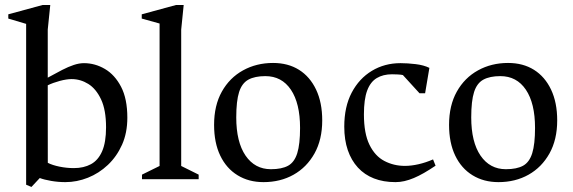

<svg xmlns="http://www.w3.org/2000/svg" viewBox="-20 -713 2280 764"><path d="M84 22V-618L13 -639.1V-656L149 -693H180L170 -595.3V-404Q201.9 -421.7 227.1 -434.6Q252.2 -447.5 273.7 -454.6Q295.1 -461.7 314 -461.7Q358.1 -461.7 397.6 -438.5Q437 -415.3 461.8 -367.6Q486.7 -319.8 486.7 -244.6Q486.7 -184.4 465.7 -137.3Q444.7 -90.3 409.3 -56.8Q373.8 -23.3 329.8 -5.8Q285.8 11.7 239.9 11.7Q211.9 11.7 183.8 6.9Q155.7 2.1 138.3 -4.6L105.1 30.9ZM170.2 -65.1Q188.5 -55.7 216.9 -49.9Q245.2 -44.1 274 -44.1Q313.1 -44.1 341.8 -59.6Q370.6 -75.2 386.3 -110.9Q402 -146.7 402 -206.4Q402 -275.4 382.1 -317.7Q362.1 -360 331.2 -379.1Q300.2 -398.3 264.7 -398.3Q245.2 -398.3 218.1 -391.1Q191 -383.8 170 -373.6Z M545 0V-18.1L615 -52.6V-619.4L544 -639.1V-656L679.9 -693H710.9L701 -595.1V-52.6L770.5 -18.1V0Z M1028.5 11.7Q969.6 11.7 925.2 -15.7Q880.7 -43 856.3 -94Q831.9 -145 831.9 -216.1Q831.9 -293.4 862.8 -348.5Q893.7 -403.6 947.1 -433Q1000.5 -462.5 1066.6 -462.5Q1126.2 -462.5 1169.8 -435.2Q1213.4 -407.8 1237.8 -356.4Q1262.2 -305 1262.2 -233.9Q1262.2 -157.4 1231.4 -102.3Q1200.6 -47.3 1148.1 -17.8Q1095.6 11.7 1028.5 11.7ZM1058 -39.7Q1101 -39.7 1126.3 -53.5Q1151.5 -67.3 1162.8 -103.4Q1174 -139.4 1174 -204Q1174 -302 1137.5 -356.1Q1101.1 -410.1 1035.9 -410.1Q994.1 -410.1 968.4 -396.1Q942.7 -382.1 931.4 -346.7Q920.1 -311.4 920.1 -246Q920.1 -148 957.1 -93.8Q994.2 -39.7 1058 -39.7Z M1553.6 11.7Q1505.6 11.7 1468 -3Q1430.5 -17.6 1404.2 -46.2Q1377.9 -74.8 1363.9 -115.6Q1349.9 -156.5 1349.9 -208.9Q1349.9 -288.3 1379.5 -344.5Q1409.1 -400.6 1459.8 -431.2Q1510.6 -461.7 1573.6 -461.7Q1601.7 -461.7 1634.1 -457.8Q1666.5 -453.9 1688.6 -442.9L1671.6 -342H1649.2L1583.2 -414.3Q1576.9 -416.1 1561.8 -416.8Q1546.6 -417.4 1539.7 -417.4Q1504.3 -417.4 1479 -402.2Q1453.7 -386.9 1440.9 -352.3Q1428.1 -317.7 1428.1 -258Q1428.1 -181.9 1450.2 -136.9Q1472.3 -91.8 1509.6 -72.4Q1546.9 -52.9 1591.1 -52.9Q1616.5 -52.9 1645.4 -59.5Q1674.2 -66 1703.2 -78.7L1713.2 -53.7Q1688.8 -37.3 1667.3 -24.9Q1645.8 -12.6 1626.7 -4.6Q1607.6 3.4 1589.4 7.6Q1571.3 11.7 1553.6 11.7Z M1963.5 11.7Q1904.6 11.7 1860.2 -15.7Q1815.7 -43 1791.3 -94Q1766.9 -145 1766.9 -216.1Q1766.9 -293.4 1797.8 -348.5Q1828.7 -403.6 1882.1 -433Q1935.5 -462.5 2001.6 -462.5Q2061.2 -462.5 2104.8 -435.2Q2148.4 -407.8 2172.8 -356.4Q2197.2 -305 2197.2 -233.9Q2197.2 -157.4 2166.4 -102.3Q2135.6 -47.3 2083.1 -17.8Q2030.6 11.7 1963.5 11.7ZM1993 -39.7Q2036 -39.7 2061.3 -53.5Q2086.5 -67.3 2097.8 -103.4Q2109 -139.4 2109 -204Q2109 -302 2072.5 -356.1Q2036.1 -410.1 1970.9 -410.1Q1929.1 -410.1 1903.4 -396.1Q1877.7 -382.1 1866.4 -346.7Q1855.1 -311.4 1855.1 -246Q1855.1 -148 1892.1 -93.8Q1929.2 -39.7 1993 -39.7Z"/></svg>

Font: Ancizar Serif Light
Style: Regular
Weight: 300
Designer: Cesar Puertas, Viviana Monsalve, Julian Moncada, Julian Prieto, Jose Castro, Felipe Aragon, Mariel Hernandez, Sara Alarc
Version: Version 8.100